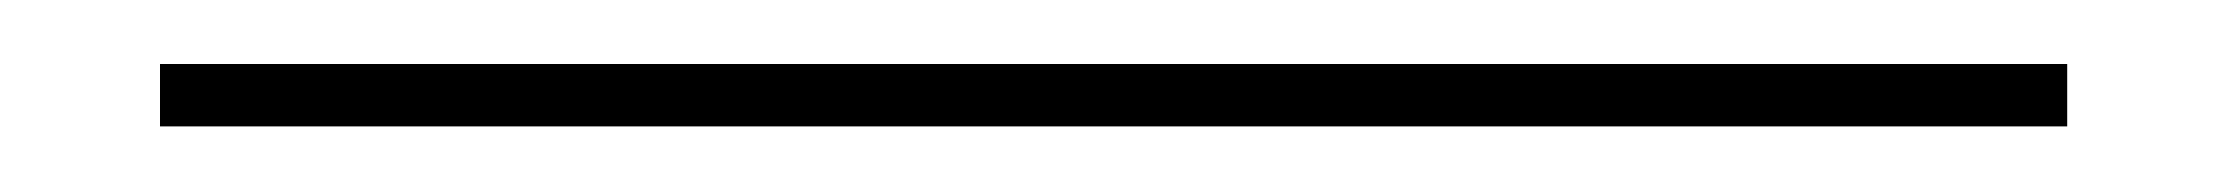

<svg xmlns="http://www.w3.org/2000/svg" viewBox="-20 20 696 60"><path d="M30 59.5V40H626V59.5Z"/></svg>

Font: Big Shoulders Inline Display SemiBold
Style: Regular
Weight: 600
Designer: Patric King
Foundry: XO Type Co
Version: Version 1.000